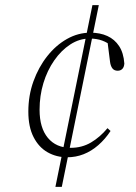

<svg xmlns="http://www.w3.org/2000/svg" viewBox="-20 -684 532 752"><path d="M91 -247Q91 -310 111 -365.5Q131 -421 165 -464Q199 -507 242.5 -531.5Q286 -556 334 -556Q372 -556 400.5 -543Q429 -530 446.5 -503.5Q464 -477 467 -435Q466 -421 459 -414Q452 -407 441 -407Q427 -407 420 -416.5Q413 -426 411 -442L400 -529L420 -502Q402 -517 380.5 -525Q359 -533 331 -533Q291 -533 255.5 -510Q220 -487 192.5 -447.5Q165 -408 150 -358.5Q135 -309 135 -254Q135 -183 167.5 -144Q200 -105 257 -105Q301 -105 336.5 -126Q372 -147 401 -182L413 -171Q392 -139 365 -115.5Q338 -92 307.5 -80Q277 -68 243 -68Q201 -68 166.5 -87.5Q132 -107 111.5 -147Q91 -187 91 -247ZM222 48H197L342 -664H367Z"/></svg>

Font: Source Serif 4 36pt Light
Style: Italic
Weight: 300
Italic angle: -12°
Designer: Frank Grießhammer
Foundry: Adobe Systems Incorporated
Version: Version 4.004;hotconv 1.0.116;makeotfexe 2.5.65601